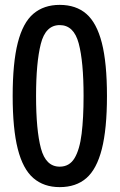

<svg xmlns="http://www.w3.org/2000/svg" viewBox="-20 -758 491 788"><path d="M225 10Q160 10 117 -27Q74 -64 53 -146.5Q32 -229 32 -364Q32 -500 53 -582.5Q74 -665 117 -701.5Q160 -738 225 -738Q292 -738 334.5 -701Q377 -664 398 -582Q419 -500 419 -364Q419 -229 398 -146.5Q377 -64 334.5 -27Q292 10 225 10ZM225 -74Q265 -74 286 -109Q307 -144 315 -209Q323 -274 323 -364Q323 -505 303 -580Q283 -655 225 -655Q167 -655 147.5 -578Q128 -501 128 -364Q128 -224 148 -149Q168 -74 225 -74Z"/></svg>

Font: Mona Sans Condensed Medium
Style: Regular
Weight: 500
Width: 3
Designer: Deni Anggara
Foundry: GitHub
Version: Version 1.001; ttfautohint (v1.8.4.7-5d5b);gftools[0.9.31]